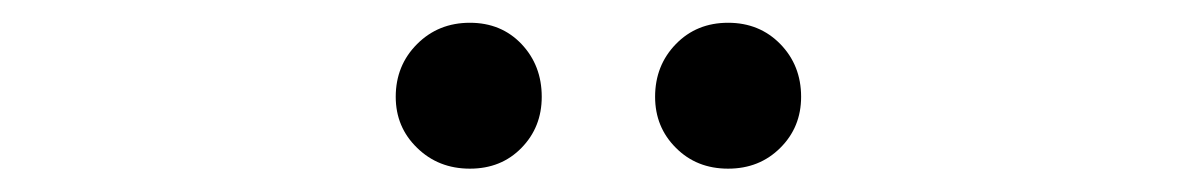

<svg xmlns="http://www.w3.org/2000/svg" viewBox="-20 -801 1040 167"><path d="M324.2 -716.8Q324.2 -744.1 342.8 -762.7Q361.3 -781.2 388.7 -781.2Q416 -781.2 433.6 -762.7Q451.2 -744.1 451.2 -716.8Q451.2 -690.4 433.6 -672.4Q416 -654.3 388.7 -654.3Q361.3 -654.3 342.8 -672.4Q324.2 -690.4 324.2 -716.8ZM549.8 -716.8Q549.8 -744.1 567.9 -762.7Q585.9 -781.2 613.3 -781.2Q640.6 -781.2 658.7 -762.7Q676.8 -744.1 676.8 -716.8Q676.8 -690.4 658.7 -672.4Q640.6 -654.3 613.3 -654.3Q585.9 -654.3 567.9 -672.4Q549.8 -690.4 549.8 -716.8Z"/></svg>

Font: GenEi Gothic M SemiBold
Style: Regular
Weight: 500
Designer: o_tamon (Modified); [Source Han Sans]
Ryoko NISHIZUKA  (kana & ideographs); Paul D. Hunt (Latin, Greek & Cyrillic); Wenl
Version: Version 1.1a;Original Version 1.004